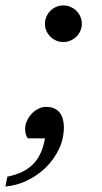

<svg xmlns="http://www.w3.org/2000/svg" viewBox="-75 -514 375 704"><path d="M159.2 -47.9Q159.2 -5.4 141.1 32.7Q123 70.8 93 100.1Q63 129.4 24.4 147.9Q-14.2 166.5 -55.2 169.9L-47.9 133.8Q-17.1 127.4 6.1 116.2Q29.3 105 46.1 88.1Q63 71.3 73.7 47.9Q84.5 24.4 89.8 -6.8H26.9Q21.5 -13.7 19.3 -23.2Q17.1 -32.7 17.1 -41Q17.1 -55.7 23.4 -70.1Q29.8 -84.5 40.5 -96.2Q51.3 -107.9 65.2 -115Q79.1 -122.1 94.2 -122.1Q111.3 -122.1 123.8 -116.5Q136.2 -110.8 144 -100.8Q151.9 -90.8 155.5 -77.1Q159.2 -63.5 159.2 -47.9ZM225.1 -426.8Q225.1 -413.1 219.7 -400.9Q214.4 -388.7 205.1 -379.6Q195.8 -370.6 183.3 -365.2Q170.9 -359.9 157.2 -359.9Q143.1 -359.9 130.9 -365.2Q118.7 -370.6 109.6 -379.6Q100.6 -388.7 95.2 -400.9Q89.8 -413.1 89.8 -426.8Q89.8 -440.4 95.2 -452.9Q100.6 -465.3 109.6 -474.4Q118.7 -483.4 130.9 -488.8Q143.1 -494.1 157.2 -494.1Q170.9 -494.1 183.3 -488.8Q195.8 -483.4 205.1 -474.4Q214.4 -465.3 219.7 -452.9Q225.1 -440.4 225.1 -426.8Z"/></svg>

Font: Charis SIL Eur
Style: Italic
Weight: 400
Italic angle: -11°
Foundry: SIL International
Version: Version 5.000